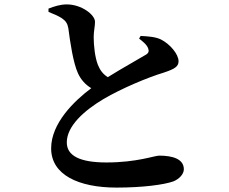

<svg xmlns="http://www.w3.org/2000/svg" viewBox="-20 -810 1040 871"><path d="M509 41C627 41 724 28 766 13C794 2 814 -21 814 -42C814 -90 761 -104 702 -104C681 -104 601 -73 463 -73C341 -73 283 -104 283 -164C283 -238 361 -308 450 -361C532 -409 648 -458 724 -481C772 -497 790 -508 790 -532C790 -565 750 -611 710 -631C685 -643 653 -645 618 -647L611 -635C626 -623 645 -609 652 -591C657 -578 654 -569 642 -562C618 -547 538 -503 469 -460C448 -473 434 -491 424 -516C411 -549 405 -603 405 -642C405 -668 411 -690 411 -711C411 -743 350 -790 283 -790C253 -790 226 -781 200 -771V-756C220 -748 242 -739 258 -729C278 -716 286 -704 290 -682C298 -620 312 -524 334 -477C347 -449 367 -426 394 -410C315 -351 212 -250 212 -137C212 -17 336 41 509 41Z"/></svg>

Font: Source Han Serif CN
Style: Bold
Weight: 700
Designer: Ryoko NISHIZUKA 西塚涼子 (kana & ideographs); Frank Grießhammer (Latin, Greek & Cyrillic); Wenlong ZHANG 张文龙 (bopomofo); San
Foundry: Adobe
Version: Version 2.003;hotconv 1.1.1;makeotfexe 2.6.0